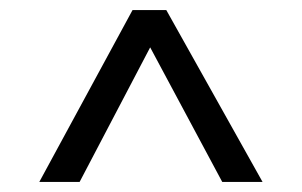

<svg xmlns="http://www.w3.org/2000/svg" viewBox="-20 -680 600 381"><path d="M421 -319 278 -586 138 -319H58L243 -660H310L501 -319Z"/></svg>

Font: Titillium Web
Style: Regular
Weight: 400
Version: Version 1.001;PS 57.000;hotconv 1.0.70;makeotf.lib2.5.55311